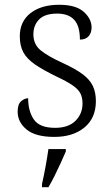

<svg xmlns="http://www.w3.org/2000/svg" viewBox="-20 -564 470 805"><path d="M208 10Q129 10 91.5 -21Q54 -52 54 -96Q54 -127 68.5 -139.5Q83 -152 98 -152Q98 -98 122 -63Q146 -28 211 -28Q267 -28 296.5 -57.5Q326 -87 326 -130Q326 -155 317 -172.5Q308 -190 284 -206.5Q260 -223 215 -244Q160 -271 126.5 -294Q93 -317 78 -344.5Q63 -372 63 -412Q63 -474 108 -509Q153 -544 228 -544Q298 -544 331 -514.5Q364 -485 364 -449Q364 -426 351.5 -412Q339 -398 315 -398Q315 -455 291 -481Q267 -507 220 -507Q168 -507 144 -482.5Q120 -458 120 -420Q120 -378 150.5 -353Q181 -328 245 -299Q297 -275 327 -252.5Q357 -230 369.5 -203Q382 -176 382 -140Q382 -69 334 -29.5Q286 10 208 10ZM156 208Q164 173 171 134.5Q178 96 183 61H256V71Q247 92 234.5 119.5Q222 147 208.5 174Q195 201 183 221H156Z"/></svg>

Font: Noto Serif Gurmukhi Light
Style: Regular
Weight: 300
Designer: Vaibhav Singh and the Monotype Design Team
Foundry: Monotype Imaging Inc.
Version: Version 2.004; ttfautohint (v1.8.4.7-5d5b)